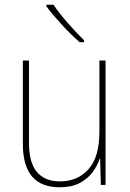

<svg xmlns="http://www.w3.org/2000/svg" viewBox="-20 -785 553 815"><path d="M428 -528V0H408L405 -111H403Q393 -81 372.5 -53.5Q352 -26 318 -8Q284 10 233 10Q77 10 77 -174V-528H103V-179Q103 -94 137 -54.5Q171 -15 234 -15Q309 -15 355.5 -66.5Q402 -118 402 -227V-528ZM207 -765Q231 -729 268 -687Q305 -645 337 -614V-606H318Q282 -637 242.5 -680Q203 -723 177 -758V-765Z"/></svg>

Font: Noto Sans Khmer UI SemiCondensed Thin
Style: Regular
Weight: 100
Width: 4
Designer: Danh Hong and the Monotype Design Team
Foundry: Monotype Imaging Inc.
Version: Version 2.002; ttfautohint (v1.8.4.7-5d5b)